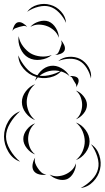

<svg xmlns="http://www.w3.org/2000/svg" viewBox="-115 -884 521 956"><path d="M175 -580Q197 -599 228.5 -601Q260 -603 285 -590Q311 -576 326.5 -549Q342 -522 338 -493Q332 -521 316.5 -545.5Q301 -570 280 -581Q260 -592 231 -591.5Q202 -591 175 -580ZM60 -481Q66 -508 88 -530Q110 -552 137 -556Q164 -560 191 -544.5Q218 -529 231 -505Q211 -523 186.5 -529Q162 -535 140 -532Q118 -529 96 -516.5Q74 -504 60 -481ZM231 -505Q241 -507 255 -504Q269 -501 274 -493Q279 -484 274.5 -470.5Q270 -457 263 -449Q267 -459 262 -466.5Q257 -474 253 -481Q249 -488 245 -495.5Q241 -503 231 -505ZM60 -286Q33 -296 13.5 -321.5Q-6 -347 -6 -376Q-6 -404 13.5 -429.5Q33 -455 60 -465Q38 -447 28 -422.5Q18 -398 18 -376Q18 -353 28 -328.5Q38 -304 60 -286ZM263 -433Q284 -426 301 -405Q318 -384 318 -362Q318 -339 301 -318.5Q284 -298 263 -290Q280 -304 287 -323.5Q294 -343 294 -362Q294 -380 287 -399.5Q280 -419 263 -433ZM-15 -79Q-52 -92 -73.5 -128.5Q-95 -165 -95 -204Q-95 -244 -73.5 -280Q-52 -316 -15 -330Q-45 -304 -65 -270Q-85 -236 -85 -204Q-85 -173 -65 -138.5Q-45 -104 -15 -79ZM263 -274Q291 -264 311 -237Q331 -210 331 -180Q331 -151 311 -124Q291 -97 263 -87Q286 -106 296.5 -131.5Q307 -157 307 -180Q307 -204 296.5 -229.5Q286 -255 263 -274ZM60 -115Q37 -123 19 -145.5Q1 -168 1 -192Q1 -217 19 -239.5Q37 -262 60 -270Q41 -254 33 -233Q25 -212 25 -192Q25 -173 33 -151.5Q41 -130 60 -115ZM338 -166Q368 -147 379.5 -111Q391 -75 383 -41Q375 -6 348.5 21Q322 48 287 52Q318 36 342.5 10.5Q367 -15 373 -43Q380 -70 369.5 -104Q359 -138 338 -166ZM116 -15Q100 -11 81 -15.5Q62 -20 53 -33Q44 -47 47.5 -66.5Q51 -86 60 -99Q56 -83 61 -70Q66 -57 73 -47Q80 -36 90 -26.5Q100 -17 116 -15ZM263 -71Q264 -48 251.5 -24.5Q239 -1 219 8Q198 16 172.5 8.5Q147 1 132 -15Q152 -5 172.5 -6.5Q193 -8 209 -15Q226 -22 241 -35.5Q256 -49 263 -71ZM20 -825Q39 -851 72 -860Q105 -869 135 -860Q166 -852 189 -826.5Q212 -801 214 -770Q201 -799 179 -821.5Q157 -844 132 -851Q108 -858 77 -850.5Q46 -843 20 -825ZM36 -750Q51 -768 78 -776.5Q105 -785 127 -777Q149 -768 163.5 -744Q178 -720 178 -696Q170 -719 153 -733.5Q136 -748 119 -754Q101 -761 79 -761.5Q57 -762 36 -750ZM-53 -729Q-52 -741 -44.5 -755.5Q-37 -770 -26 -773Q-14 -776 -0.5 -768Q13 -760 20 -750Q10 -757 0 -754.5Q-10 -752 -19 -750Q-28 -747 -38 -743.5Q-48 -740 -53 -729ZM143 -610Q120 -591 86.5 -586.5Q53 -582 26 -597Q0 -612 -13.5 -643Q-27 -674 -22 -704Q-17 -675 0.5 -652.5Q18 -630 38 -618Q59 -606 87 -603Q115 -600 143 -610ZM188 -684Q197 -676 204 -661Q211 -646 207 -634Q202 -622 186.5 -616Q171 -610 159 -610Q171 -614 176 -623.5Q181 -633 184 -643Q188 -652 191 -662.5Q194 -673 188 -684ZM194 -535Q172 -507 134 -498.5Q96 -490 62 -502Q27 -513 2 -542.5Q-23 -572 -24 -608Q-10 -575 13.5 -547.5Q37 -520 65 -511Q92 -502 127.5 -509Q163 -516 194 -535Z"/></svg>

Font: Rubik Puddles
Style: Regular
Weight: 400
Designer: Hubert and Fischer, NaN
Foundry: Hubert and Fischer, NaN
Version: Version 2.200